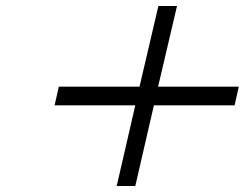

<svg xmlns="http://www.w3.org/2000/svg" viewBox="-20 -620 840 640"><path d="M762 -269 776 -331H507L570 -600H508L445 -331H176L162 -269H431L369 0H431L493 -269Z"/></svg>

Font: Perun Medium Italic
Style: Regular
Weight: 500
Italic angle: -12°
Foundry: Copyright (c) Stefan Peev, Context Ltd, 2016
Version: Version 1.026